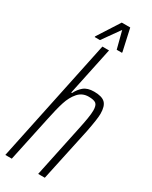

<svg xmlns="http://www.w3.org/2000/svg" viewBox="-232 -952 793 1002"><g transform="rotate(30 165.0 -451.0)"><path d="M155 -743H195L134 -454H139Q152 -481 174 -499.5Q196 -518 236 -518Q283 -518 302.5 -499Q322 -480 322 -434Q322 -404 306 -322L237 0H197L263 -313Q271 -350 276 -380.5Q281 -411 281 -430Q281 -461 268.5 -471Q256 -481 224 -481Q186 -481 161.5 -453Q137 -425 123.5 -382.5Q110 -340 96 -272L38 0H-1ZM95 -766 96 -771 180 -902H231L260 -771V-766H228L201 -870L127 -766Z"/></g></svg>

Font: Saira Ultra Condensed ExLight
Style: Italic
Weight: 200
Width: 1
Italic angle: -12°
Designer: Hector Gatti with collaboration of the Omnibus-Type team
Foundry: Omnibus-Type
Version: Version 1.001; ttfautohint (v1.8)